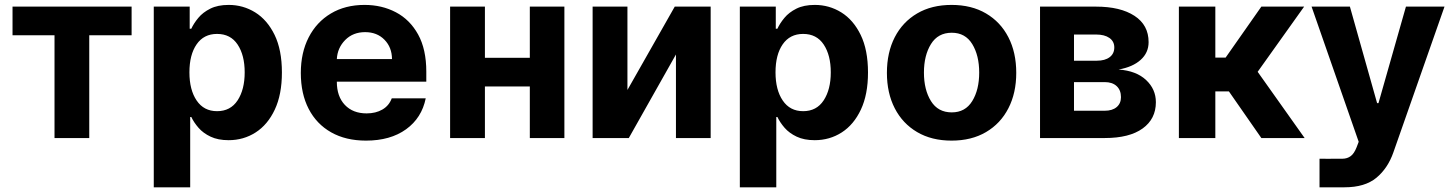

<svg xmlns="http://www.w3.org/2000/svg" viewBox="-20 -573 6033 797"><path d="M32 -426.5V-545.5H526.3V-426.5H350.5V0H206.3V-426.5Z M618.3 204.5V-545.5H767.4V-453.8H774.1Q784.4 -476.2 803.3 -498.9Q822.1 -521.7 853 -537.1Q883.9 -552.6 929.3 -552.6Q989.3 -552.6 1039.4 -521.5Q1089.5 -490.4 1119.9 -428.1Q1150.2 -365.8 1150.2 -272Q1150.2 -180.8 1120.7 -118.1Q1091.3 -55.4 1041.2 -23.3Q991.1 8.9 929 8.9Q884.9 8.9 854.2 -5.7Q823.5 -20.2 804.2 -42.4Q784.8 -64.6 774.1 -87.4H769.5V204.5ZM766.3 -272.7Q766.3 -199.9 796.3 -155.7Q826.3 -111.5 881 -111.5Q936.8 -111.5 966.3 -156.4Q995.7 -201.3 995.7 -272.7Q995.7 -343.8 966.4 -388Q937.1 -432.2 881 -432.2Q826 -432.2 796.2 -389Q766.3 -345.9 766.3 -272.7Z M1499.3 10.7Q1415.5 10.7 1354.8 -23.6Q1294 -57.9 1261.4 -120.9Q1228.7 -183.9 1228.7 -270.2Q1228.7 -354.4 1261.4 -418Q1294 -481.5 1353.5 -517Q1413 -552.6 1493.3 -552.6Q1565.3 -552.6 1623.4 -522Q1681.5 -491.5 1715.6 -429.9Q1749.6 -368.3 1749.6 -275.6V-234H1378.2V-233.7Q1378.2 -172.6 1411.6 -137.4Q1445 -102.3 1501.8 -102.3Q1539.8 -102.3 1567.3 -118.3Q1594.8 -134.2 1606.2 -164.8H1747.2Q1730.8 -83.5 1665.7 -36.4Q1600.5 10.7 1499.3 10.7ZM1378.2 -327.8H1607.2Q1606.9 -376.4 1576 -408Q1545.1 -439.6 1495.7 -439.6Q1445.3 -439.6 1413 -407Q1380.7 -374.3 1378.2 -327.8Z M1992.9 -545.5V-333.1H2179.3V-545.5H2322.8V0H2179.3V-214.1H1992.9V0H1848.4V-545.5Z M2584.5 -199.6 2780.9 -545.5H2930V0H2785.9V-346.9L2590.2 0H2440V-545.5H2584.5Z M3051.1 204.5V-545.5H3200.3V-453.8H3207Q3217.3 -476.2 3236.2 -498.9Q3255 -521.7 3285.9 -537.1Q3316.8 -552.6 3362.2 -552.6Q3422.2 -552.6 3472.3 -521.5Q3522.4 -490.4 3552.7 -428.1Q3583.1 -365.8 3583.1 -272Q3583.1 -180.8 3553.6 -118.1Q3524.1 -55.4 3474.1 -23.3Q3424 8.9 3361.9 8.9Q3317.8 8.9 3287.1 -5.7Q3256.4 -20.2 3237 -42.4Q3217.7 -64.6 3207 -87.4H3202.4V204.5ZM3199.2 -272.7Q3199.2 -199.9 3229.2 -155.7Q3259.2 -111.5 3313.9 -111.5Q3369.7 -111.5 3399.1 -156.4Q3428.6 -201.3 3428.6 -272.7Q3428.6 -343.8 3399.3 -388Q3370 -432.2 3313.9 -432.2Q3258.9 -432.2 3229 -389Q3199.2 -345.9 3199.2 -272.7Z M3930 10.7Q3847.3 10.7 3787.1 -24.7Q3726.9 -60 3694.2 -123.4Q3661.6 -186.8 3661.6 -270.6Q3661.6 -355.1 3694.2 -418.5Q3726.9 -481.9 3787.1 -517.2Q3847.3 -552.6 3930 -552.6Q4012.8 -552.6 4073 -517.2Q4133.2 -481.9 4165.8 -418.5Q4198.5 -355.1 4198.5 -270.6Q4198.5 -186.8 4165.8 -123.4Q4133.2 -60 4073 -24.7Q4012.8 10.7 3930 10.7ZM3930.8 -106.5Q3986.9 -106.5 4015.8 -153.4Q4044.7 -200.3 4044.7 -271.7Q4044.7 -343 4015.8 -390.1Q3986.9 -437.1 3930.8 -437.1Q3873.6 -437.1 3844.5 -390.1Q3815.3 -343 3815.3 -271.7Q3815.3 -200.3 3844.5 -153.4Q3873.6 -106.5 3930.8 -106.5Z M4297.2 0V-545.5H4529.8Q4630.7 -545.5 4689.3 -507.3Q4747.9 -469.1 4747.9 -398.1Q4747.9 -354 4714.8 -324.4Q4681.8 -294.7 4623.2 -284.4Q4696.7 -279.1 4737.4 -240.9Q4778.1 -202.8 4778.1 -148.8Q4778.1 -79.2 4723 -39.6Q4668 0 4565.7 0ZM4438.2 -113.3H4565.7Q4597.3 -113.3 4615.2 -128.4Q4633.2 -143.5 4633.2 -169.7Q4633.2 -198.9 4615.2 -215.6Q4597.3 -232.2 4565.7 -232.2H4438.2ZM4438.2 -321H4533Q4566.8 -321 4586.1 -335.6Q4605.5 -350.1 4605.5 -376.1Q4605.5 -401.3 4585.2 -415.5Q4565 -429.7 4529.8 -429.7H4438.2Z M4873.6 0V-545.5H5024.9V-333.8H5067.5L5215.9 -545.5H5393.5L5200.6 -274.9L5395.6 0H5215.9L5081.3 -193.5H5024.9V0Z M5561.1 204.5Q5551.1 204.5 5541 204.5Q5530.9 204.5 5521 204.5Q5502.1 204.5 5485.4 204.5Q5468.8 204.5 5457.4 204.5V85.9Q5468.8 86.3 5492.2 86.1Q5515.6 85.9 5533.7 85.9Q5540.1 85.9 5545.1 85.9Q5550.1 85.9 5552.9 85.9Q5572.8 85.6 5587 74.9Q5601.2 64.3 5611.2 38.7L5620 15.6L5424.4 -545.5H5583.5L5696.4 -144.9H5702.1L5816.1 -545.5H5976.2L5764.2 58.9Q5741.1 125.4 5693.4 165Q5645.6 204.5 5561.1 204.5Z"/></svg>

Font: Inter Zeller
Style: Bold
Weight: 700
Designer: Rasmus Andersson; Joe Bland
Foundry: zeller
Version: Version 3.015;git-dec3a8cb1